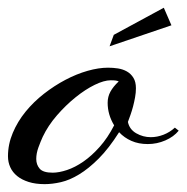

<svg xmlns="http://www.w3.org/2000/svg" viewBox="-39 -468 477 491"><path d="M338.9 -99.6Q315.4 -99.6 297.1 -107.7Q278.8 -115.7 265.6 -129.9Q239.3 -88.4 213.4 -62.5Q187.5 -36.6 163.3 -22Q139.2 -7.3 116.9 -2.2Q94.7 2.9 75.2 2.9Q51.8 2.9 34.2 -2.7Q16.6 -8.3 4.9 -17.8Q-6.8 -27.3 -12.7 -40.3Q-18.6 -53.2 -18.6 -68.4Q-18.6 -99.1 -6.3 -128.2Q5.9 -157.2 26.4 -182.4Q46.9 -207.5 73.5 -228.3Q100.1 -249 128.4 -263.9Q156.7 -278.8 185.1 -286.9Q213.4 -294.9 237.3 -294.9Q250 -294.9 262.7 -293Q275.4 -291 285.6 -285.2Q295.9 -279.3 302.2 -269Q308.6 -258.8 308.6 -242.2Q308.6 -231 306.4 -219Q304.2 -207 301.3 -195.8Q298.3 -184.6 294.7 -174.3Q291 -164.1 288.1 -156.2Q292 -137.2 309.3 -127.2Q326.7 -117.2 346.7 -117.2Q362.8 -117.2 379.2 -123.5Q395.5 -129.9 408.2 -141.6L418 -133.8Q405.3 -118.2 383.8 -108.9Q362.3 -99.6 338.9 -99.6ZM95.7 -26.4Q111.8 -26.4 132.3 -33.2Q152.8 -40 174.1 -54.7Q195.3 -69.3 215.8 -92.3Q236.3 -115.2 252.9 -147.5Q236.3 -174.8 236.3 -205.1Q236.3 -220.7 243.4 -233.6Q250.5 -246.6 264.6 -259.8Q261.7 -261.2 257.1 -262Q252.4 -262.7 244.1 -262.7Q227.1 -262.7 203.1 -251Q179.2 -239.3 154.3 -219.2Q129.4 -199.2 106.7 -173.1Q84 -147 70.3 -118.2Q64.9 -106.4 59.3 -91.1Q53.7 -75.7 53.7 -61.5Q53.7 -46.9 62.5 -36.6Q71.3 -26.4 95.7 -26.4ZM241.2 -349.6 252 -378.9 379.9 -448.2 399.4 -403.3Z"/></svg>

Font: Meie Script
Style: Regular
Weight: 400
Version: Version 1.001